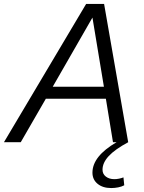

<svg xmlns="http://www.w3.org/2000/svg" viewBox="-64 -720 731 972"><path d="M499 232Q456 232 430 210.5Q404 189 404 154Q404 71 526 0H508L472 -220H168L41 0H-44L372 -700H463L585 0Q518 36 486.5 70Q455 104 455 139Q455 161 472 174Q489 187 515 187Q526 187 538.5 184.5Q551 182 561 178L565 218Q552 225 534.5 228.5Q517 232 499 232ZM203 -281H462L404 -631Z"/></svg>

Font: Red Hat Text VF
Style: Italic
Weight: 300
Italic angle: -12°
Designer: Pentagram, MCKL
Foundry: Pentagram, MCKL
Version: Version 1.023